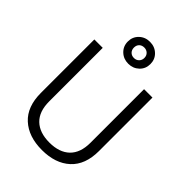

<svg xmlns="http://www.w3.org/2000/svg" viewBox="-268 -1054 1189 1189"><g transform="rotate(45 326.5 -460.0)"><path d="M145.5 -700V-230.8Q145.5 -142.5 192.6 -97Q239.8 -51.5 326.5 -51.5Q413.2 -51.5 460.4 -97Q507.5 -142.5 507.5 -230.8V-700H581V-231.8Q581 -111.5 512.5 -48.8Q444 14 326.5 14Q209 14 140.5 -48.8Q72 -111.5 72 -231.8V-700ZM227.5 -837.8Q227.5 -878.8 255.9 -906.1Q284.2 -933.5 326.5 -933.5Q368.8 -933.5 397.1 -906.2Q425.5 -879 425.5 -837.8Q425.5 -796.2 396.9 -769.1Q368.2 -742 326.5 -742Q284.5 -742 256 -769.4Q227.5 -796.8 227.5 -837.8ZM280.8 -837.8Q280.8 -818 293.2 -805Q305.8 -792 326.5 -792Q346 -792 359.1 -805Q372.2 -818 372.2 -837.8Q372.2 -858.2 359.1 -870.9Q346 -883.5 326.5 -883.5Q305.8 -883.5 293.2 -870.9Q280.8 -858.2 280.8 -837.8Z"/></g></svg>

Font: Space Grotesk Variable
Style: Regular
Weight: 400
Designer: Florian Karsten (Space Grotesk), Colophon Foundry (Space Mono)
Foundry: Florian Karsten
Version: Version 1.106